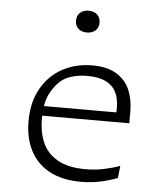

<svg xmlns="http://www.w3.org/2000/svg" viewBox="-54 -801 728 860"><g transform="rotate(5 310.0 -371.0)"><path d="M143 -254.5Q143 -195 162.8 -148.5Q182.5 -102 230 -74Q277.5 -46 357 -46Q400 -46 438.5 -54Q477 -62 511.5 -74.5L505.5 -19.5Q472 -6.5 430.8 2.8Q389.5 12 340.5 12Q257.5 12 200.2 -18.8Q143 -49.5 113.8 -105.8Q84.5 -162 84.5 -238.5Q84.5 -324.5 119.8 -386.2Q155 -448 214.8 -480Q274.5 -512 348 -512Q416 -512 457.8 -485.8Q499.5 -459.5 517.2 -416.8Q535 -374 535 -321.5V-268H136.5V-311.5H489L469 -282.5Q471 -294 472.2 -306Q473.5 -318 473.5 -332Q473.5 -375 458.2 -404Q443 -433 411.2 -448Q379.5 -463 330 -463Q294 -463 266 -455.2Q238 -447.5 220 -435Q189.5 -413.5 166.2 -370.2Q143 -327 143 -254.5ZM257 -705.5Q257 -728.5 271.8 -741.5Q286.5 -754.5 310 -754.5Q333.5 -754.5 348.2 -741.5Q363 -728.5 363 -705.5Q363 -682.5 348.2 -669.5Q333.5 -656.5 310 -656.5Q294.5 -656.5 282.5 -662.2Q270.5 -668 263.8 -679.2Q257 -690.5 257 -705.5Z"/></g></svg>

Font: Monaspace Argon Var
Style: Regular
Weight: 400
Designer: Riley Cran and the Lettermatic Team
Version: Version 1.000 (Monaspace Argon Var)